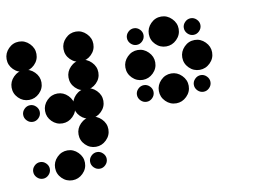

<svg xmlns="http://www.w3.org/2000/svg" viewBox="-90 -637 1510 1108"><g transform="rotate(-10 665.0 -83.0)"><path d="M416.7 -170.8Q451.7 -170.8 477.9 -144.6Q504.2 -118.3 504.2 -83.3Q504.2 -47.5 477.9 -21.7Q451.7 4.2 416.7 4.2Q380.8 4.2 355 -21.7Q329.2 -47.5 329.2 -83.3Q329.2 -118.3 355 -144.6Q380.8 -170.8 416.7 -170.8ZM416.7 -337.5Q451.7 -337.5 477.9 -311.2Q504.2 -285 504.2 -250Q504.2 -214.2 477.9 -188.3Q451.7 -162.5 416.7 -162.5Q380.8 -162.5 355 -188.3Q329.2 -214.2 329.2 -250Q329.2 -285 355 -311.2Q380.8 -337.5 416.7 -337.5ZM416.7 201.7Q435.8 201.7 450.4 216.3Q465 230.8 465 250Q465 270 450.4 284.6Q435.8 299.2 416.7 299.2Q396.7 299.2 382.1 284.6Q367.5 270 367.5 250Q367.5 230.8 382.1 216.3Q396.7 201.7 416.7 201.7ZM250 162.5Q285 162.5 311.2 188.8Q337.5 215 337.5 250Q337.5 285.8 311.2 311.7Q285 337.5 250 337.5Q214.2 337.5 188.3 311.7Q162.5 285.8 162.5 250Q162.5 215 188.3 188.8Q214.2 162.5 250 162.5ZM83.3 201.7Q102.5 201.7 117.1 216.3Q131.7 230.8 131.7 250Q131.7 270 117.1 284.6Q102.5 299.2 83.3 299.2Q63.3 299.2 48.8 284.6Q34.2 270 34.2 250Q34.2 230.8 48.8 216.3Q63.3 201.7 83.3 201.7ZM416.7 -4.2Q451.7 -4.2 477.9 22.1Q504.2 48.3 504.2 83.3Q504.2 119.2 477.9 145Q451.7 170.8 416.7 170.8Q380.8 170.8 355 145Q329.2 119.2 329.2 83.3Q329.2 48.3 355 22.1Q380.8 -4.2 416.7 -4.2ZM416.7 -170.8Q451.7 -170.8 477.9 -144.6Q504.2 -118.3 504.2 -83.3Q504.2 -47.5 477.9 -21.7Q451.7 4.2 416.7 4.2Q380.8 4.2 355 -21.7Q329.2 -47.5 329.2 -83.3Q329.2 -118.3 355 -144.6Q380.8 -170.8 416.7 -170.8ZM250 -170.8Q285 -170.8 311.2 -144.6Q337.5 -118.3 337.5 -83.3Q337.5 -47.5 311.2 -21.7Q285 4.2 250 4.2Q214.2 4.2 188.3 -21.7Q162.5 -47.5 162.5 -83.3Q162.5 -118.3 188.3 -144.6Q214.2 -170.8 250 -170.8ZM83.3 -131.7Q102.5 -131.7 117.1 -117.1Q131.7 -102.5 131.7 -83.3Q131.7 -63.3 117.1 -48.8Q102.5 -34.2 83.3 -34.2Q63.3 -34.2 48.8 -48.8Q34.2 -63.3 34.2 -83.3Q34.2 -102.5 48.8 -117.1Q63.3 -131.7 83.3 -131.7ZM416.7 -337.5Q451.7 -337.5 477.9 -311.2Q504.2 -285 504.2 -250Q504.2 -214.2 477.9 -188.3Q451.7 -162.5 416.7 -162.5Q380.8 -162.5 355 -188.3Q329.2 -214.2 329.2 -250Q329.2 -285 355 -311.2Q380.8 -337.5 416.7 -337.5ZM83.3 -337.5Q118.3 -337.5 144.6 -311.2Q170.8 -285 170.8 -250Q170.8 -214.2 144.6 -188.3Q118.3 -162.5 83.3 -162.5Q47.5 -162.5 21.7 -188.3Q-4.2 -214.2 -4.2 -250Q-4.2 -285 21.7 -311.2Q47.5 -337.5 83.3 -337.5ZM416.7 -504.2Q451.7 -504.2 477.9 -477.9Q504.2 -451.7 504.2 -416.7Q504.2 -380.8 477.9 -355Q451.7 -329.2 416.7 -329.2Q380.8 -329.2 355 -355Q329.2 -380.8 329.2 -416.7Q329.2 -451.7 355 -477.9Q380.8 -504.2 416.7 -504.2ZM83.3 -504.2Q118.3 -504.2 144.6 -477.9Q170.8 -451.7 170.8 -416.7Q170.8 -380.8 144.6 -355Q118.3 -329.2 83.3 -329.2Q47.5 -329.2 21.7 -355Q-4.2 -380.8 -4.2 -416.7Q-4.2 -451.7 21.7 -477.9Q47.5 -504.2 83.3 -504.2Z M1083.3 -131.7Q1102.5 -131.7 1117.1 -117.1Q1131.7 -102.5 1131.7 -83.3Q1131.7 -63.3 1117.1 -48.8Q1102.5 -34.2 1083.3 -34.2Q1063.3 -34.2 1048.8 -48.8Q1034.2 -63.3 1034.2 -83.3Q1034.2 -102.5 1048.8 -117.1Q1063.3 -131.7 1083.3 -131.7ZM916.7 -170.8Q951.7 -170.8 977.9 -144.6Q1004.2 -118.3 1004.2 -83.3Q1004.2 -47.5 977.9 -21.7Q951.7 4.2 916.7 4.2Q880.8 4.2 855 -21.7Q829.2 -47.5 829.2 -83.3Q829.2 -118.3 855 -144.6Q880.8 -170.8 916.7 -170.8ZM750 -131.7Q769.2 -131.7 783.8 -117.1Q798.3 -102.5 798.3 -83.3Q798.3 -63.3 783.8 -48.8Q769.2 -34.2 750 -34.2Q730 -34.2 715.4 -48.8Q700.8 -63.3 700.8 -83.3Q700.8 -102.5 715.4 -117.1Q730 -131.7 750 -131.7ZM1083.3 -337.5Q1118.3 -337.5 1144.6 -311.2Q1170.8 -285 1170.8 -250Q1170.8 -214.2 1144.6 -188.3Q1118.3 -162.5 1083.3 -162.5Q1047.5 -162.5 1021.7 -188.3Q995.8 -214.2 995.8 -250Q995.8 -285 1021.7 -311.2Q1047.5 -337.5 1083.3 -337.5ZM750 -337.5Q785 -337.5 811.3 -311.2Q837.5 -285 837.5 -250Q837.5 -214.2 811.3 -188.3Q785 -162.5 750 -162.5Q714.2 -162.5 688.3 -188.3Q662.5 -214.2 662.5 -250Q662.5 -285 688.3 -311.2Q714.2 -337.5 750 -337.5ZM1083.3 -465Q1102.5 -465 1117.1 -450.4Q1131.7 -435.8 1131.7 -416.7Q1131.7 -396.7 1117.1 -382.1Q1102.5 -367.5 1083.3 -367.5Q1063.3 -367.5 1048.8 -382.1Q1034.2 -396.7 1034.2 -416.7Q1034.2 -435.8 1048.8 -450.4Q1063.3 -465 1083.3 -465ZM916.7 -504.2Q951.7 -504.2 977.9 -477.9Q1004.2 -451.7 1004.2 -416.7Q1004.2 -380.8 977.9 -355Q951.7 -329.2 916.7 -329.2Q880.8 -329.2 855 -355Q829.2 -380.8 829.2 -416.7Q829.2 -451.7 855 -477.9Q880.8 -504.2 916.7 -504.2ZM750 -465Q769.2 -465 783.8 -450.4Q798.3 -435.8 798.3 -416.7Q798.3 -396.7 783.8 -382.1Q769.2 -367.5 750 -367.5Q730 -367.5 715.4 -382.1Q700.8 -396.7 700.8 -416.7Q700.8 -435.8 715.4 -450.4Q730 -465 750 -465Z"/></g></svg>

Font: 0xA000-Dots-Mono
Style: Dots-Mono
Weight: 400
Version: Version 0.1